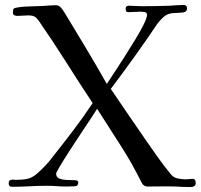

<svg xmlns="http://www.w3.org/2000/svg" viewBox="-20 -751 808 773"><path d="M768 -14Q768 -6 762.5 -2Q757 2 749 2Q734 2 718.5 1.5Q703 1 688 0Q660 -1 631.5 -0.5Q603 0 574 0Q558 0 550 -16Q510 -97 464.5 -167Q419 -237 371 -313Q365 -303 346.5 -275Q328 -247 304 -211Q280 -175 257.5 -140Q235 -105 220.5 -80.5Q206 -56 206 -52Q206 -37 219.5 -32Q233 -27 250.5 -26.5Q268 -26 281.5 -25.5Q295 -25 295 -17Q295 -1 280 -1Q272 -1 264 -0.5Q256 0 248 0Q228 0 208.5 -1.5Q189 -3 169 -3Q134 -3 98.5 -1Q63 1 28 1Q15 1 15 -13Q15 -26 25 -27Q30 -28 35.5 -27.5Q41 -27 46 -27Q71 -27 90 -31Q109 -35 128 -51Q145 -66 161.5 -83Q178 -100 191 -118Q233 -171 274.5 -225.5Q316 -280 353 -336Q298 -419 245.5 -502Q193 -585 137 -666Q127 -680 118.5 -684.5Q110 -689 93 -689Q83 -689 71.5 -688Q60 -687 49 -687Q44 -687 38 -689.5Q32 -692 32 -699Q32 -706 33 -711.5Q34 -717 41 -719Q62 -724 95.5 -725Q129 -726 152 -727Q166 -728 179.5 -729Q193 -730 206 -730Q218 -730 226 -719Q231 -715 233.5 -710Q236 -705 240 -700Q283 -629 326 -557.5Q369 -486 410 -413Q419 -427 438 -455.5Q457 -484 479.5 -519.5Q502 -555 523.5 -590Q545 -625 558.5 -652.5Q572 -680 572 -691Q572 -701 561.5 -702.5Q551 -704 544 -704Q533 -704 521.5 -703Q510 -702 498 -702Q490 -702 488 -705.5Q486 -709 486 -716Q486 -728 499 -728Q512 -728 525 -727Q538 -726 551 -726Q579 -726 607.5 -726.5Q636 -727 664 -728Q678 -729 691.5 -730Q705 -731 719 -731Q733 -731 733 -717Q733 -703 717.5 -701Q702 -699 681.5 -698.5Q661 -698 647 -689Q639 -684 629.5 -674Q620 -664 614 -656Q569 -589 522 -523.5Q475 -458 426 -393Q461 -341 496.5 -289.5Q532 -238 567 -187Q591 -152 616 -117Q641 -82 668 -49Q679 -36 695.5 -32.5Q712 -29 728 -29Q735 -29 741.5 -30Q748 -31 755 -31Q763 -31 765.5 -25.5Q768 -20 768 -14Z"/></svg>

Font: Kaisei Tokumin
Style: Regular
Weight: 400
Designer: Font-Kai, 金井和夫
Foundry: KAZUO KANAI
Version: Version 5.003